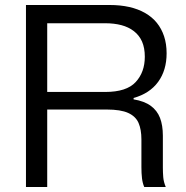

<svg xmlns="http://www.w3.org/2000/svg" viewBox="-20 -749 746 769"><path d="M84 0V-729H418.6Q462.1 -729 497.6 -721Q533.1 -713 561.1 -697Q589.1 -681 608.1 -657.6Q627.1 -634.1 637.2 -603.6Q647.3 -573.1 647.3 -535.4Q647.3 -467.7 613.5 -421.2Q579.7 -374.7 515.1 -356.6V-351Q557.9 -344 583.6 -325.3Q609.4 -306.6 620.9 -276.8Q632.3 -247 632.3 -205.3V-77Q632.3 -58.9 633.8 -39.7Q635.3 -20.6 643.9 0H557.7Q551 -15.6 548.7 -35Q546.4 -54.4 546.4 -79.6V-190.3Q546.4 -230.3 534.9 -256.7Q523.3 -283.1 493.3 -296.7Q463.3 -310.3 407.7 -310.3H158.1V-380.7H401.4Q486.9 -380.7 523.4 -420.3Q560 -459.9 560 -521.7Q560 -557.3 548.9 -582.5Q537.7 -607.7 516.3 -624.2Q494.9 -640.7 466 -648.3Q437.1 -655.9 401.4 -655.9H169.1V0Z"/></svg>

Font: Mona Sans ExtraLight
Style: Regular
Weight: 200
Designer: Deni Anggara
Foundry: GitHub
Version: Version 2.000